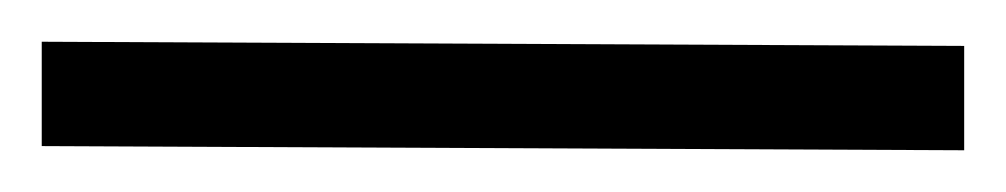

<svg xmlns="http://www.w3.org/2000/svg" viewBox="-50 47 482 92"><path d="M412 69V119L-30 117V67Z"/></svg>

Font: Arima Madurai Medium
Style: Regular
Weight: 500
Designer: Joana Correia and Natanael Gama
Foundry: NDISCOVER
Version: Version 1.020